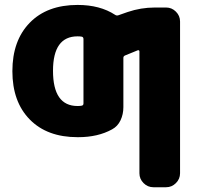

<svg xmlns="http://www.w3.org/2000/svg" viewBox="-20 -578 826 794"><path d="M325.2 -150.4V-416Q325.2 -424.8 318.4 -426.3Q311.5 -427.7 300.8 -427.7Q199.2 -427.7 199.2 -285.2Q199.2 -139.6 300.8 -139.6Q311.5 -139.6 318.4 -141.1Q325.2 -142.6 325.2 -150.4ZM507.8 -528.3Q562.5 -546.9 620.1 -546.9H667Q690.4 -546.9 707.5 -529.8Q724.6 -512.7 724.6 -489.3V138.7Q724.6 162.1 707.5 179.2Q690.4 196.3 667 196.3H614.3Q590.8 196.3 573.7 179.2Q556.6 162.1 556.6 138.7V-365.2Q556.6 -368.2 554.7 -369.6Q552.7 -371.1 549.8 -370.1L497.1 -348.6Q490.2 -345.7 490.2 -338.9V-134.8Q490.2 -105.5 478.5 -80.6Q466.8 -55.7 443.4 -43Q384.8 -10.7 303.7 -10.7Q302.7 -10.7 300.8 -10.7Q174.8 -10.7 103 -84Q31.2 -157.2 31.2 -283.7Q31.2 -410.2 103 -483.9Q174.8 -557.6 300.8 -557.6Q393.6 -557.6 456.1 -516.6Q461.9 -512.7 468.8 -514.6Z"/></svg>

Font: Gen Jyuu Gothic Heavy
Style: Bold
Weight: 900
Designer: [Source Han Sans]
Ryoko NISHIZUKA  (kana & ideographs); Paul D. Hunt (Latin, Greek & Cyrillic); Wenlong ZHANG  (bopomofo
Version: Version 1.002.20150607